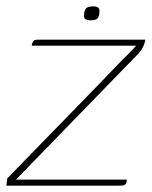

<svg xmlns="http://www.w3.org/2000/svg" viewBox="-24 -585 478 605"><path d="M26 -19H376Q375 -13 374 -9Q373 -5 370 -3Q367 -1 362 -0.5Q357 0 348 0H-4L-1 -23Q-1 -23 18.5 -43Q38 -63 70.5 -96.5Q103 -130 143 -171Q183 -212 224.5 -254.5Q266 -297 302.5 -335Q339 -373 365 -400Q381 -415 391 -426Q401 -437 405 -441H76Q77 -447 78.5 -451Q80 -455 83.5 -457.5Q87 -460 95 -460H434Q434 -459 433 -454.5Q432 -450 429.5 -443.5Q427 -437 422.5 -429.5Q418 -422 411 -415L34 -27ZM263 -521Q252 -521 245.5 -524.5Q239 -528 241 -542Q243 -558 251 -561.5Q259 -565 269 -565Q280 -565 285.5 -561Q291 -557 289 -542Q287 -528 280 -524.5Q273 -521 263 -521Z"/></svg>

Font: Genos Thin Thin
Style: Italic
Weight: 250
Italic angle: -8°
Version: Version 1.010